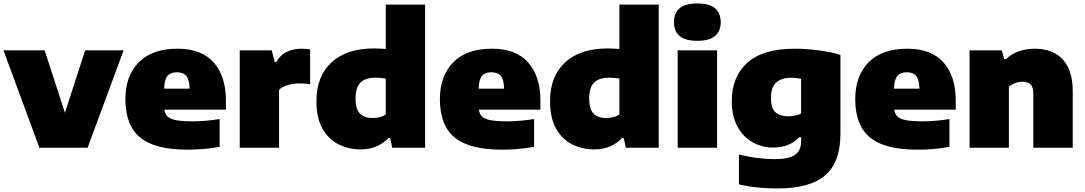

<svg xmlns="http://www.w3.org/2000/svg" viewBox="-26 -834 6126 1084"><path d="M196.5 0 -6.5 -550H226L340.5 -197.5L455 -550H672L468.5 0Z M1032.5 11Q848.5 11 765.2 -57.8Q682 -126.5 682 -274.5Q682 -405 757.2 -482Q832.5 -559 976.5 -559Q1112 -559 1180.8 -481Q1249.5 -403 1249.5 -267V-215H902Q905.5 -190.5 920.5 -176Q935.5 -161.5 970 -155.2Q1004.5 -149 1066.5 -149Q1100 -149 1139 -152.5Q1178 -156 1214 -162V-5Q1164 4 1119.2 7.5Q1074.5 11 1032.5 11ZM973 -426Q936.5 -426 919.2 -404.8Q902 -383.5 901 -333.5H1044.5Q1043.5 -383.5 1026.2 -404.8Q1009 -426 973 -426Z M1327.5 0V-550H1508L1525 -484.5H1534.5Q1556 -523.5 1592.8 -541.2Q1629.5 -559 1677 -559Q1690 -559 1702.8 -557.8Q1715.5 -556.5 1725 -555V-358Q1710.5 -361 1693.8 -362Q1677 -363 1663.5 -363Q1631 -363 1599 -353.8Q1567 -344.5 1549.5 -327V0Z M2010 9.5Q1943 9.5 1886 -18.8Q1829 -47 1794.8 -107.2Q1760.5 -167.5 1760.5 -263.5Q1760.5 -403.5 1845.8 -482Q1931 -560.5 2086 -560.5Q2103.5 -560.5 2120.2 -559.5Q2137 -558.5 2152 -557.5V-808H2374V0H2188.5L2176.5 -55H2167Q2140 -25.5 2100.8 -8Q2061.5 9.5 2010 9.5ZM2075.5 -167.5Q2095.5 -167.5 2116 -172.2Q2136.5 -177 2152 -188V-390.5Q2140 -392.5 2125.2 -394Q2110.5 -395.5 2095 -395.5Q2037 -395.5 2009.2 -367.8Q1981.5 -340 1981.5 -279Q1981.5 -216 2007 -191.8Q2032.5 -167.5 2075.5 -167.5Z M2808 11Q2624 11 2540.8 -57.8Q2457.5 -126.5 2457.5 -274.5Q2457.5 -405 2532.8 -482Q2608 -559 2752 -559Q2887.5 -559 2956.2 -481Q3025 -403 3025 -267V-215H2677.5Q2681 -190.5 2696 -176Q2711 -161.5 2745.5 -155.2Q2780 -149 2842 -149Q2875.5 -149 2914.5 -152.5Q2953.5 -156 2989.5 -162V-5Q2939.5 4 2894.8 7.5Q2850 11 2808 11ZM2748.5 -426Q2712 -426 2694.8 -404.8Q2677.5 -383.5 2676.5 -333.5H2820Q2819 -383.5 2801.8 -404.8Q2784.5 -426 2748.5 -426Z M3329 9.5Q3262 9.5 3205 -18.8Q3148 -47 3113.8 -107.2Q3079.5 -167.5 3079.5 -263.5Q3079.5 -403.5 3164.8 -482Q3250 -560.5 3405 -560.5Q3422.5 -560.5 3439.2 -559.5Q3456 -558.5 3471 -557.5V-808H3693V0H3507.5L3495.5 -55H3486Q3459 -25.5 3419.8 -8Q3380.5 9.5 3329 9.5ZM3394.5 -167.5Q3414.5 -167.5 3435 -172.2Q3455.5 -177 3471 -188V-390.5Q3459 -392.5 3444.2 -394Q3429.5 -395.5 3414 -395.5Q3356 -395.5 3328.2 -367.8Q3300.5 -340 3300.5 -279Q3300.5 -216 3326 -191.8Q3351.5 -167.5 3394.5 -167.5Z M3800 0V-550H4022.5V0ZM3911 -603.5Q3842.5 -603.5 3810.8 -630.8Q3779 -658 3779 -709Q3779 -760 3810.8 -787.2Q3842.5 -814.5 3911 -814.5Q3979.5 -814.5 4011.2 -787.2Q4043 -760 4043 -709Q4043 -658 4011.2 -630.8Q3979.5 -603.5 3911 -603.5Z M4364.5 230Q4310.5 230 4256 225Q4201.5 220 4146 207V38.5Q4201 52 4253.2 58.2Q4305.5 64.5 4346.5 64.5Q4429 64.5 4463 39.8Q4497 15 4497 -35.5V-59.5H4487Q4432 -1 4337.5 -1Q4276 -1 4223 -30.8Q4170 -60.5 4137.8 -119Q4105.5 -177.5 4105.5 -263.5Q4105.5 -401 4193.5 -480Q4281.5 -559 4460 -559Q4524 -559 4594.5 -550Q4665 -541 4719 -524V-78.5Q4719 82 4632.8 156Q4546.5 230 4364.5 230ZM4423 -177.5Q4441.5 -177.5 4461 -181.2Q4480.5 -185 4497 -193V-389.5Q4485 -391.5 4470.8 -393.2Q4456.5 -395 4440.5 -395Q4385 -395 4355.8 -367.5Q4326.5 -340 4326.5 -281.5Q4326.5 -223 4352 -200.2Q4377.5 -177.5 4423 -177.5Z M5153 11Q4969 11 4885.8 -57.8Q4802.5 -126.5 4802.5 -274.5Q4802.5 -405 4877.8 -482Q4953 -559 5097 -559Q5232.5 -559 5301.2 -481Q5370 -403 5370 -267V-215H5022.5Q5026 -190.5 5041 -176Q5056 -161.5 5090.5 -155.2Q5125 -149 5187 -149Q5220.5 -149 5259.5 -152.5Q5298.5 -156 5334.5 -162V-5Q5284.5 4 5239.8 7.5Q5195 11 5153 11ZM5093.5 -426Q5057 -426 5039.8 -404.8Q5022.5 -383.5 5021.5 -333.5H5165Q5164 -383.5 5146.8 -404.8Q5129.5 -426 5093.5 -426Z M5448 0V-550H5629.5L5643.5 -500H5653Q5716 -559 5818 -559Q5879.5 -559 5927.5 -534.2Q5975.5 -509.5 6003 -456.2Q6030.5 -403 6030.5 -316.5V0H5808V-303Q5808 -343 5792.5 -357.8Q5777 -372.5 5748 -372.5Q5725 -372.5 5704.2 -364.2Q5683.5 -356 5670 -343.5V0Z"/></svg>

Font: Encode Sans SmExp Black
Style: Regular
Weight: 900
Width: 6
Designer: Multiple Designers
Foundry: Impallari Type
Version: Version 3.002; ttfautohint (v1.8.3) -l 8 -r 50 -G 200 -x 14 